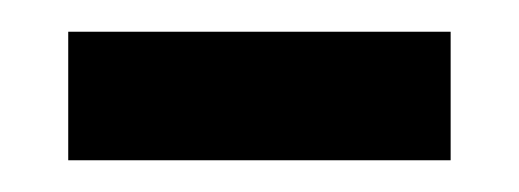

<svg xmlns="http://www.w3.org/2000/svg" viewBox="-20 -333 327 121"><path d="M23 -232H264V-313H23Z"/></svg>

Font: Noto Serif Lao SemiCondensed Medium
Style: Regular
Weight: 500
Width: 4
Designer: Monotype Design Team
Foundry: Monotype Imaging Inc.
Version: Version 2.003